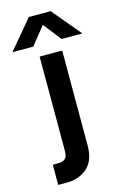

<svg xmlns="http://www.w3.org/2000/svg" viewBox="-218 -775 649 1011"><g transform="rotate(-15 107.0 -269.0)"><path d="M47.5 -716H166.5L297.5 -559.5H184.5L108 -657L29.5 -559.5H-84ZM-32 68H-1Q22.5 68 35.5 56.5Q48.5 45 48.5 12.5V-500H171.5V18.5Q171.5 99 127.2 138.5Q83 178 15.5 178H-32Z"/></g></svg>

Font: Overused Grotesk SemiBold
Style: Regular
Weight: 610
Version: Version 0.004